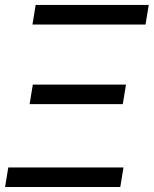

<svg xmlns="http://www.w3.org/2000/svg" viewBox="-26 -747 614 767"><path d="M-5.7 0 7.1 -78.1H467.3L454.5 0ZM103.7 -649.1 116.5 -727.3H568.2L555.4 -649.1ZM92.3 -331 105.1 -409.1H477.3L464.5 -331Z"/></svg>

Font: Inter UI
Style: Italic
Weight: 400
Italic angle: -9.39999°
Designer: Rasmus Andersson
Foundry: rsms
Version: 3.2;8d6f07862